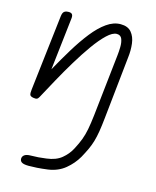

<svg xmlns="http://www.w3.org/2000/svg" viewBox="-136 -642 915 1127"><g transform="rotate(15 322.0 -78.5)"><path d="M148.5 392.5Q121 392.5 108.2 386Q95.5 379.5 94.5 365.5Q93.5 351 105.5 341Q117.5 331 146.5 331Q167.5 331 190.5 329.2Q213.5 327.5 238 324Q295 317 328.5 289.2Q362 261.5 380.5 226.5Q400.5 189 411.8 159Q423 129 429.8 94Q436.5 59 442.5 7.5L484 -370Q486.5 -391 487.2 -419.2Q488 -447.5 480 -468.5Q472 -489.5 448 -489.5Q422.5 -489.5 388.8 -457.5Q355 -425.5 317.5 -373Q280 -320.5 241.8 -257.2Q203.5 -194 168.5 -130.2Q133.5 -66.5 105 -13.5Q99.5 -4 93.8 -1Q88 2 74 0Q53 -3 49.8 -13Q46.5 -23 49.5 -46.5L103 -505.5Q104.5 -517.5 108.2 -525.2Q112 -533 119.8 -537Q127.5 -541 141.5 -541Q157.5 -541 163.2 -533Q169 -525 167 -508.5L130.5 -189.5Q169.5 -260 209 -324.8Q248.5 -389.5 288.8 -440.5Q329 -491.5 370.8 -521Q412.5 -550.5 455.5 -550.5Q499.5 -550.5 521.2 -524.5Q543 -498.5 548 -457.8Q553 -417 547.5 -373L507.5 5.5Q502.5 54 496.8 89Q491 124 483 151.2Q475 178.5 463 204.2Q451 230 434 261Q408 306 366.2 340.5Q324.5 375 264 384Q226 389 197.8 390.8Q169.5 392.5 148.5 392.5Z"/></g></svg>

Font: Edu SA Hand Cursive
Style: Regular
Weight: 400
Designer: Tina and Corey Anderson, Eben Sorkin, Mirko Velimirovic
Foundry: Google for Education
Version: Version 2.000